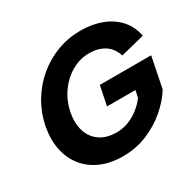

<svg xmlns="http://www.w3.org/2000/svg" viewBox="-155 -876 1070 1053"><g transform="rotate(-30 380.0 -350.0)"><path d="M609 -474Q591 -527 551.5 -551.5Q512 -576 456 -576Q398 -576 346 -546.5Q294 -517 257.5 -466Q221 -415 207 -350Q194 -282 210 -231.5Q226 -181 267.5 -152.5Q309 -124 372 -124Q411 -124 446.5 -137.5Q482 -151 513 -175Q544 -199 567 -230L576 -274H396L421 -396H746L707 -202Q673 -147 617.5 -99.5Q562 -52 491 -22.5Q420 7 336 7Q259 7 199 -19Q139 -45 100.5 -93Q62 -141 48.5 -206.5Q35 -272 50 -350Q66 -428 105.5 -493.5Q145 -559 202.5 -607Q260 -655 330 -681Q400 -707 477 -707Q551 -707 611 -684Q671 -661 709.5 -617.5Q748 -574 760 -512Z"/></g></svg>

Font: Albert Sans ExtraBold
Style: Italic
Weight: 800
Italic angle: -11.25°
Designer: Andreas Rasmussen
Foundry: a.Foundry
Version: Version 1.025